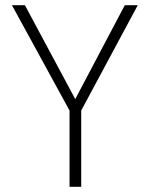

<svg xmlns="http://www.w3.org/2000/svg" viewBox="-20 -720 576 740"><path d="M248 0V-294L26 -700H76L270 -338L461 -700H511L293 -294V0Z"/></svg>

Font: DM Sans 9pt ExtraLight
Style: Regular
Weight: 250
Version: Version 4.004;gftools[0.9.30]